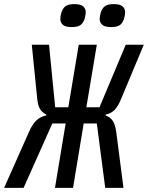

<svg xmlns="http://www.w3.org/2000/svg" viewBox="-54 -916 721 936"><path d="M86 -270Q103 -310 123.5 -329Q144 -348 171 -353L172 -358Q151 -367 140.5 -385.5Q130 -404 127 -439L101 -698H185L215 -393H279L330 -698H418L367 -393H431L559 -698H647L536 -433Q522 -398 505 -380.5Q488 -363 462 -358L461 -353Q484 -345 496 -326.5Q508 -308 513 -270L548 0H459L418 -314H354L302 0H214L266 -314H201L61 0H-34ZM296 -784Q264 -784 252 -795.5Q240 -807 240 -823Q240 -828 241 -835.5Q242 -843 244 -850Q249 -871 262.5 -883.5Q276 -896 308 -896Q340 -896 352 -884.5Q364 -873 364 -857Q364 -852 363 -845Q362 -838 360 -830Q355 -809 342 -796.5Q329 -784 296 -784ZM488 -784Q456 -784 444 -795.5Q432 -807 432 -823Q432 -828 433 -835.5Q434 -843 436 -850Q441 -871 454.5 -883.5Q468 -896 500 -896Q532 -896 544 -884.5Q556 -873 556 -857Q556 -852 555 -845Q554 -838 552 -830Q547 -809 534 -796.5Q521 -784 488 -784Z"/></svg>

Font: IBM Plex Mono Text
Style: Italic
Weight: 450
Italic angle: -9°
Monospace: yes
Designer: Mike Abbink, Paul van der Laan, Pieter van Rosmalen
Foundry: Bold Monday
Version: Version 2.1